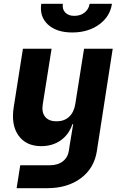

<svg xmlns="http://www.w3.org/2000/svg" viewBox="-20 -805 640 1005"><path d="M358 -635Q276 -635 231 -676.5Q186 -718 196 -785H309Q305 -757 321.5 -739.5Q338 -722 369 -722Q401 -722 423 -739.5Q445 -757 449 -785H566Q556 -718 498.5 -676.5Q441 -635 358 -635ZM67 180 86 60H241Q283 60 309.5 39Q336 18 341 -19L344 -40L363 -155H359Q341 -101 298 -70.5Q255 -40 196 -40Q116 -40 76.5 -96Q37 -152 52 -245L100 -550H250L204 -260Q197 -217 216.5 -193.5Q236 -170 276 -170Q316 -170 341.5 -193.5Q367 -217 374 -260L420 -550H570L487 -14Q473 76 403 128Q333 180 227 180Z"/></svg>

Font: JetBrains Mono NL ExtraBold
Style: Italic
Weight: 800
Italic angle: -9°
Monospace: yes
Designer: Philipp Nurullin, Konstantin Bulenkov
Foundry: JetBrains
Version: Version 2.305; ttfautohint (v1.8.4.7-5d5b)